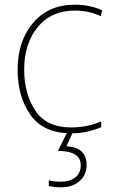

<svg xmlns="http://www.w3.org/2000/svg" viewBox="-20 -558 483 818"><path d="M284 10Q322 10 355 2Q388 -6 411 -16V-41Q352 -15 283 -15Q178 -15 130.5 -87Q83 -159 83 -261Q83 -372 140.5 -442.5Q198 -513 299 -513Q326 -513 354 -507.5Q382 -502 410 -489L415 -514Q364 -538 299 -538Q186 -538 120.5 -460Q55 -382 55 -261Q55 -145 110.5 -67.5Q166 10 284 10ZM349 145Q349 70 263 65L293 0H269L227 85Q324 85 324 146Q324 180 300.5 198Q277 216 241 216Q207 216 188 210V234Q209 240 241 240Q288 240 318.5 214Q349 188 349 145Z"/></svg>

Font: Noto Sans Display Thin
Style: Regular
Weight: 250
Designer: Monotype Design Team
Foundry: Monotype Imaging Inc.
Version: Version 1.900